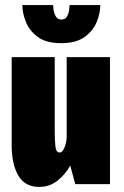

<svg xmlns="http://www.w3.org/2000/svg" viewBox="-20 -725 490 756"><path d="M134.5 11Q78 11 52 -34Q26 -79 26 -153V-500H195.5V-211Q195.5 -175.5 198 -150Q200.5 -124.5 214.5 -124.5Q223.5 -124.5 229.5 -135Q235.5 -145.5 239 -159.5Q242.5 -173.5 242.5 -183V-500H413V0H276.5L256.5 -73Q238 -39 206.8 -14Q175.5 11 134.5 11ZM221 -555Q162 -555 128.8 -579.5Q95.5 -604 81.8 -639Q68 -674 68 -705H189Q189 -699.5 191 -685.8Q193 -672 200 -660Q207 -648 222 -648Q237 -648 243.8 -660Q250.5 -672 252.2 -685.8Q254 -699.5 254 -705H375Q375 -674 361 -639Q347 -604 313.2 -579.5Q279.5 -555 221 -555Z"/></svg>

Font: Trispace Condensed ExtraBold
Style: Regular
Weight: 800
Width: 3
Designer: Tyler Finck
Foundry: Etcetera Type Company
Version: Version 1.210; ttfautohint (v1.8.3)